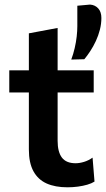

<svg xmlns="http://www.w3.org/2000/svg" viewBox="-20 -805 462 838"><path d="M274.5 12.5Q221 12.5 183.5 -4.2Q146 -21 126 -57.5Q106 -94 106 -152.5Q106 -189 106 -226Q106 -263 106 -301.8Q106 -340.5 106 -381Q106 -421.5 106 -465Q106 -519.5 106 -565.5Q106 -611.5 106 -659.5L231.5 -683Q231.5 -645 231.5 -611.2Q231.5 -577.5 231.5 -542.5Q231.5 -507.5 231.5 -465V-190.5Q231.5 -142 250.2 -117.2Q269 -92.5 310 -92.5Q327 -92.5 346.8 -98.5Q366.5 -104.5 384 -117L392.5 -12.5Q380 -4.5 361.2 1Q342.5 6.5 320 9.5Q297.5 12.5 274.5 12.5ZM20.5 -401.5V-498H389V-401.5Q341 -401.5 292.5 -401.5Q244 -401.5 198.5 -401.5H143ZM291 -545Q300 -569 306 -595Q312 -621 314.8 -645.8Q317.5 -670.5 317.5 -691Q317.5 -713.5 317.5 -735.8Q317.5 -758 317.5 -780L373 -785Q395 -783.5 408.8 -768.2Q422.5 -753 422.5 -726.5Q422.5 -701 416 -675.5Q409.5 -650 398.5 -626.2Q387.5 -602.5 374.2 -582.2Q361 -562 348 -546.5Z"/></svg>

Font: Commissioner Thin SemiBold
Style: Regular
Weight: 600
Version: Version 1.000